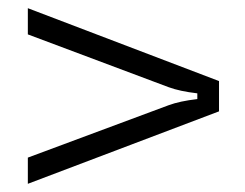

<svg xmlns="http://www.w3.org/2000/svg" viewBox="-20 -572 599 469"><path d="M48 -123V-187L392 -315Q419 -325 462 -330V-344Q419 -349 392 -359L48 -488V-552L515 -374V-300Z"/></svg>

Font: Open Sauce Sans Light
Style: Regular
Weight: 300
Designer: Alfredo Marco Pradil
Foundry: Creative Sauce Fz LLC
Version: Version 1.477